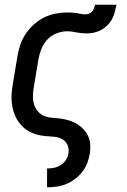

<svg xmlns="http://www.w3.org/2000/svg" viewBox="-20 -581 540 816"><path d="M180 215V135H181Q195 135 210 132Q225 129 238.5 120.5Q252 112 260.5 98Q269 84 271 70Q274 50 266 33.5Q258 17 242 9Q226 1 206.5 0Q187 -1 168.5 -3Q150 -5 132 -10.5Q114 -16 99 -25Q84 -34 72 -47Q60 -60 51 -75.5Q42 -91 37 -108.5Q32 -126 30 -144.5Q28 -163 29.5 -182Q31 -201 34 -221L54 -341Q58 -365 66 -389.5Q74 -414 88.5 -436Q103 -458 123.5 -476.5Q144 -495 167 -506.5Q190 -518 215.5 -523Q241 -528 265 -528Q275 -528 285 -527.5Q295 -527 304 -525.5Q313 -524 322.5 -522Q332 -520 342 -520Q350 -520 358 -523Q366 -526 371.5 -532Q377 -538 379.5 -546Q382 -554 384 -561H475Q472 -546 468 -530.5Q464 -515 456.5 -500.5Q449 -486 437 -474Q425 -462 410.5 -454Q396 -446 380 -442.5Q364 -439 349 -439Q338 -439 327.5 -440Q317 -441 306.5 -443Q296 -445 286 -446.5Q276 -448 265 -448Q242 -448 219.5 -439Q197 -430 180.5 -412Q164 -394 155.5 -372Q147 -350 143 -327L123 -207Q120 -189 120 -170.5Q120 -152 125.5 -135.5Q131 -119 143 -105.5Q155 -92 171.5 -86.5Q188 -81 207 -80Q226 -79 244 -76Q262 -73 278.5 -67.5Q295 -62 310 -52.5Q325 -43 336.5 -30Q348 -17 355 -1.5Q362 14 363.5 32.5Q365 51 362 70Q359 90 351.5 110Q344 130 331 147.5Q318 165 300.5 178.5Q283 192 263 200.5Q243 209 222 212Q201 215 181 215Z"/></svg>

Font: Iosevka Curly Medium
Style: Italic
Weight: 500
Italic angle: -9°
Monospace: yes
Designer: Belleve Invis
Foundry: Belleve Invis
Version: Version 22.1.2; ttfautohint (v1.8.4)